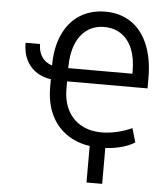

<svg xmlns="http://www.w3.org/2000/svg" viewBox="-60 -771 898 1028"><g transform="rotate(5 388.5 -257.0)"><path d="M245.2 -399.9V-328Q185.8 -328 142.6 -350.5Q99.4 -372.9 76.3 -414.7Q53.2 -456.5 53.2 -513.8H131.2Q131.2 -478.9 145 -453.2Q158.8 -427.5 184.4 -413.7Q209.9 -399.9 245.2 -399.9ZM205.1 -288.7V-404Q205.1 -500.3 236.9 -571Q268.6 -641.6 327.3 -679.2Q386 -716.9 466.2 -716.9Q545.9 -716.9 604.5 -676.8Q663 -636.7 694.1 -561.3Q725.1 -485.8 725.1 -382.6V-327.3H268V-398.5H637.4V-414.4Q637.4 -482.4 617.1 -531.9Q596.7 -581.5 557.8 -608.1Q519 -634.7 466.2 -634.7Q413 -634.7 374 -607Q334.9 -579.4 313.9 -527.1Q292.8 -474.8 292.8 -404V-288.7Q292.8 -221.3 318 -172.5Q343.2 -123.6 390.4 -97.4Q437.5 -71.1 502.1 -71.1Q539 -71.1 582.2 -81Q625.3 -90.8 663 -108.4L685.1 -33.8Q655 -13.1 606 -1Q557 11 502.1 11Q410.6 11 343.8 -25.2Q276.9 -61.5 241 -128.8Q205.1 -196.1 205.1 -288.7ZM527.6 203H443.4V-45.6H527.6Z"/></g></svg>

Font: Pretendard Variable
Style: Regular
Weight: 400
Designer: Base glyphs from Inter by Rasmus Andersson; Hangul glyphs from Noto Sans CJK(Source Han Sans) by Jang Soo-young and Kang
Foundry: Kil Hyung-jin
Version: Version 1.100;FEAKit 1.0